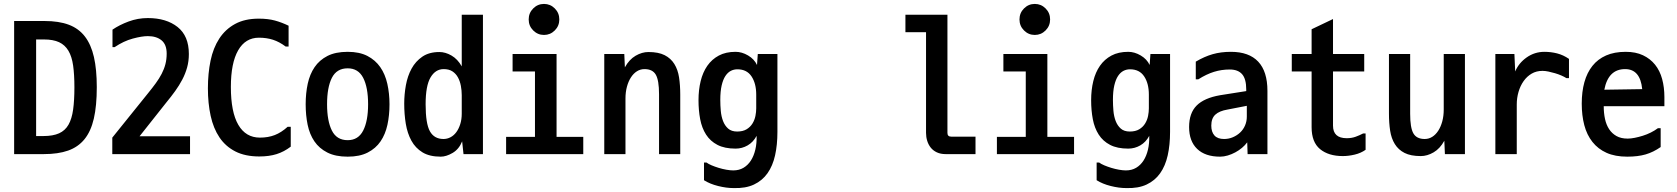

<svg xmlns="http://www.w3.org/2000/svg" viewBox="-20 -801 8540 978"><path d="M164 -600V-108H201Q250 -108 281 -122Q312 -136 329 -166Q346 -196 352.5 -243Q359 -290 359 -356Q359 -421 352.5 -467Q346 -513 328.5 -542.5Q311 -572 281 -586Q251 -600 204 -600ZM52 -16V-694H207Q280 -694 330.5 -675Q381 -656 412.5 -615Q444 -574 458.5 -510.5Q473 -447 473 -357Q473 -262 458 -197Q443 -132 410.5 -92Q378 -52 327 -34Q276 -16 203 -16Z M553 -561V-650Q588 -674 635 -691.5Q682 -709 733 -709Q827 -709 884.5 -663.5Q942 -618 942 -526Q942 -489 933 -457Q924 -425 908.5 -395.5Q893 -366 872.5 -337.5Q852 -309 828 -280L691 -107H948V-16H552V-100L734 -326Q756 -353 773.5 -377Q791 -401 803.5 -425Q816 -449 822.5 -474Q829 -499 829 -528Q829 -574 803 -595.5Q777 -617 733 -617Q703 -617 656.5 -604.5Q610 -592 564 -561Z M1461 -155V-54Q1427 -28 1389 -16Q1351 -4 1301 -4Q1229 -4 1179 -29.5Q1129 -55 1098 -101Q1067 -147 1053 -211Q1039 -275 1039 -351Q1039 -427 1052.5 -492Q1066 -557 1097 -604.5Q1128 -652 1177.5 -679Q1227 -706 1298 -706Q1345 -706 1380 -696.5Q1415 -687 1450 -670V-564H1435Q1403 -588 1370.5 -598.5Q1338 -609 1299 -609Q1230 -609 1193 -544.5Q1156 -480 1156 -358Q1156 -230 1194 -165Q1232 -100 1304 -100Q1346 -100 1379.5 -113Q1413 -126 1445 -155Z M1751 -3Q1689 -3 1647.5 -24Q1606 -45 1581.5 -81Q1557 -117 1547 -165.5Q1537 -214 1537 -270Q1537 -326 1547.5 -374.5Q1558 -423 1582.5 -459Q1607 -495 1648 -516Q1689 -537 1751 -537Q1811 -537 1851.5 -516Q1892 -495 1917 -459Q1942 -423 1953 -374Q1964 -325 1964 -270Q1964 -214 1953.5 -165.5Q1943 -117 1918.5 -81Q1894 -45 1853 -24Q1812 -3 1751 -3ZM1751 -87Q1805 -87 1830 -136Q1855 -185 1855 -270Q1855 -356 1830 -404.5Q1805 -453 1751 -453Q1695 -453 1670.5 -404.5Q1646 -356 1646 -270Q1646 -185 1670.5 -136Q1695 -87 1751 -87Z M2332 -316Q2332 -340 2327.5 -364Q2323 -388 2312.5 -407Q2302 -426 2284.5 -437.5Q2267 -449 2240 -449Q2198 -449 2173 -406.5Q2148 -364 2148 -270Q2148 -171 2170 -132Q2192 -93 2239 -93Q2258 -93 2275 -102Q2292 -111 2304.5 -128Q2317 -145 2324.5 -169Q2332 -193 2332 -222ZM2218 -536Q2249 -536 2280 -518Q2311 -500 2332 -463V-726H2440V-16H2341L2334 -81Q2318 -41 2285.5 -22Q2253 -3 2225 -3Q2168 -3 2132 -25Q2096 -47 2075.5 -84.5Q2055 -122 2047 -170.5Q2039 -219 2039 -273Q2039 -320 2047.5 -367Q2056 -414 2076.5 -451.5Q2097 -489 2131.5 -512.5Q2166 -536 2218 -536Z M2815 -526V-104H2951V-16H2558V-104H2705V-437H2591V-526ZM2673 -702Q2673 -735 2696 -758Q2719 -781 2751 -781Q2783 -781 2806 -758Q2829 -735 2829 -702Q2829 -669 2806 -646Q2783 -623 2751 -623Q2719 -623 2696 -646Q2673 -669 2673 -702Z M3445 -16H3337V-321Q3337 -392 3320.5 -420.5Q3304 -449 3263 -449Q3242 -449 3224.5 -438Q3207 -427 3194 -407Q3181 -387 3173.5 -359.5Q3166 -332 3166 -299V-16H3058V-526H3160L3163 -458Q3185 -498 3217.5 -517Q3250 -536 3283 -536Q3334 -536 3365.5 -520Q3397 -504 3415 -475Q3433 -446 3439 -406.5Q3445 -367 3445 -319Z M3832 -319Q3832 -376 3808 -412Q3784 -448 3736 -448Q3718 -448 3702.5 -440Q3687 -432 3675 -414Q3663 -396 3656 -366Q3649 -336 3649 -292Q3649 -265 3651.5 -236.5Q3654 -208 3663 -184.5Q3672 -161 3689 -146Q3706 -131 3735 -131Q3764 -131 3783 -142.5Q3802 -154 3813 -172Q3824 -190 3828 -210.5Q3832 -231 3832 -249ZM3715 67Q3745 67 3767.5 53.5Q3790 40 3805 16.5Q3820 -7 3827.5 -39Q3835 -71 3834 -109Q3817 -77 3788.5 -60.5Q3760 -44 3727 -44Q3671 -44 3634.5 -63Q3598 -82 3576.5 -115.5Q3555 -149 3546.5 -194Q3538 -239 3538 -291Q3538 -343 3549 -388Q3560 -433 3583 -466Q3606 -499 3641.5 -518Q3677 -537 3727 -537Q3759 -537 3790.5 -518.5Q3822 -500 3836 -470L3840 -526H3940V-129Q3940 -63 3928 -9.5Q3916 44 3889.5 81.5Q3863 119 3820.5 139Q3778 159 3717 157Q3680 157 3638 146.5Q3596 136 3566 117V27H3579Q3588 34 3604.5 41Q3621 48 3640.5 54Q3660 60 3680 63.5Q3700 67 3715 67Z M4806 -726V-124Q4806 -105 4825 -105H4949V-16H4797Q4771 -16 4752 -25Q4733 -34 4721 -49Q4709 -64 4703 -83.5Q4697 -103 4697 -124V-637H4592V-726Z M5315 -526V-104H5451V-16H5058V-104H5205V-437H5091V-526ZM5173 -702Q5173 -735 5196 -758Q5219 -781 5251 -781Q5283 -781 5306 -758Q5329 -735 5329 -702Q5329 -669 5306 -646Q5283 -623 5251 -623Q5219 -623 5196 -646Q5173 -669 5173 -702Z M5832 -319Q5832 -376 5808 -412Q5784 -448 5736 -448Q5718 -448 5702.5 -440Q5687 -432 5675 -414Q5663 -396 5656 -366Q5649 -336 5649 -292Q5649 -265 5651.5 -236.5Q5654 -208 5663 -184.5Q5672 -161 5689 -146Q5706 -131 5735 -131Q5764 -131 5783 -142.5Q5802 -154 5813 -172Q5824 -190 5828 -210.5Q5832 -231 5832 -249ZM5715 67Q5745 67 5767.5 53.5Q5790 40 5805 16.5Q5820 -7 5827.5 -39Q5835 -71 5834 -109Q5817 -77 5788.5 -60.5Q5760 -44 5727 -44Q5671 -44 5634.5 -63Q5598 -82 5576.5 -115.5Q5555 -149 5546.5 -194Q5538 -239 5538 -291Q5538 -343 5549 -388Q5560 -433 5583 -466Q5606 -499 5641.5 -518Q5677 -537 5727 -537Q5759 -537 5790.5 -518.5Q5822 -500 5836 -470L5840 -526H5940V-129Q5940 -63 5928 -9.5Q5916 44 5889.5 81.5Q5863 119 5820.5 139Q5778 159 5717 157Q5680 157 5638 146.5Q5596 136 5566 117V27H5579Q5588 34 5604.5 41Q5621 48 5640.5 54Q5660 60 5680 63.5Q5700 67 5715 67Z M6331 -262 6233 -243Q6191 -236 6170.5 -217Q6150 -198 6150 -161Q6150 -129 6166 -111Q6182 -93 6215 -93Q6239 -93 6260 -102Q6281 -111 6297 -126Q6313 -141 6322 -162Q6331 -183 6331 -207ZM6071 -397V-487Q6115 -513 6157 -525Q6199 -537 6250 -537Q6342 -537 6389 -487Q6436 -437 6436 -338V-16H6335L6333 -76Q6322 -61 6306.5 -48Q6291 -35 6272.5 -25Q6254 -15 6234 -9Q6214 -3 6195 -3Q6119 -3 6078 -42.5Q6037 -82 6037 -154Q6037 -225 6075.5 -263.5Q6114 -302 6195 -316L6328 -337V-345Q6328 -399 6307 -423Q6286 -447 6244 -447Q6202 -447 6163.5 -435Q6125 -423 6084 -397Z M6936 -121V-38Q6912 -21 6880.5 -13.5Q6849 -6 6820 -6Q6747 -6 6704 -41.5Q6661 -77 6661 -153V-437H6560V-526H6661V-652L6770 -704V-526H6929V-437H6770V-161Q6770 -97 6840 -97Q6865 -97 6885.5 -104.5Q6906 -112 6923 -121Z M7055 -526H7163V-221Q7163 -150 7179.5 -121.5Q7196 -93 7237 -93Q7258 -93 7275.5 -104Q7293 -115 7306 -135Q7319 -155 7326.5 -182.5Q7334 -210 7334 -243V-526H7442V-16H7340L7337 -84Q7315 -44 7282.5 -25Q7250 -6 7217 -6Q7166 -6 7134.5 -22Q7103 -38 7085 -67Q7067 -96 7061 -135.5Q7055 -175 7055 -223Z M7694 -526 7698 -437Q7716 -480 7756.5 -508.5Q7797 -537 7847 -537Q7880 -537 7911.5 -529Q7943 -521 7972 -501V-403H7959Q7948 -410 7933 -416.5Q7918 -423 7901 -428Q7884 -433 7867.5 -436.5Q7851 -440 7837 -440Q7806 -440 7782 -426Q7758 -412 7741 -388Q7724 -364 7715 -333Q7706 -302 7706 -269V-16H7597V-526Z M8258 -449Q8172 -449 8152 -344L8345 -347Q8335 -449 8258 -449ZM8261 -537Q8312 -537 8349 -519.5Q8386 -502 8410.5 -471.5Q8435 -441 8446.5 -398.5Q8458 -356 8458 -307V-260H8149Q8149 -225 8155.5 -195Q8162 -165 8176.5 -143Q8191 -121 8214 -108Q8237 -95 8271 -95Q8287 -95 8307 -99Q8327 -103 8348 -109.5Q8369 -116 8389 -126Q8409 -136 8425 -148H8439V-52Q8402 -26 8362.5 -14.5Q8323 -3 8269 -3Q8207 -3 8163.5 -22.5Q8120 -42 8091.5 -78Q8063 -114 8050 -163.5Q8037 -213 8037 -273Q8037 -334 8050.5 -382.5Q8064 -431 8091.5 -465.5Q8119 -500 8161 -518.5Q8203 -537 8261 -537Z"/></svg>

Font: D2Coding ligature
Style: Bold
Weight: 700
Monospace: yes
Designer: Yong-Rak Park; Jeong-Hwan Yoon; Sang-Min Lee;
Foundry: NHN Corporation
Version: Version 1.3.2; Build 20180524